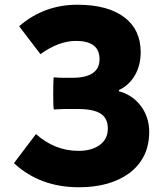

<svg xmlns="http://www.w3.org/2000/svg" viewBox="-20 -778 687 812"><path d="M314 14Q149 14 39 -88L132 -211Q212 -140 312 -140Q368 -140 402 -165Q436 -190 436 -234Q436 -278 405.5 -297.5Q375 -317 309 -317H258Q240 -317 208 -315Q205 -317 205 -383.5Q205 -450 208 -451Q226 -449 247 -449H286Q401 -449 401 -528Q401 -605 301 -605Q229 -605 151 -549L61 -667Q166 -758 307 -758Q437 -758 507 -704Q575 -652 575 -557Q575 -504 552 -462Q527 -418 483 -397V-392Q539 -377 574 -332Q611 -284 611 -220Q611 -109 526 -45Q444 14 314 14Z"/></svg>

Font: GenSekiGothic TW H
Style: Regular
Weight: 900
Version: Version 1.501;PS 1;hotconv 16.6.51;makeotf.lib2.5.65220